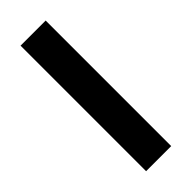

<svg xmlns="http://www.w3.org/2000/svg" viewBox="-233 -728 757 757"><g transform="rotate(-45 145.0 -350.0)"><path d="M75 0H215V-700H75Z"/></g></svg>

Font: Scada
Style: Bold
Weight: 700
Designer: Jovanny Lemonad
Foundry: Jovanny Lemonad
Version: Version 3.005